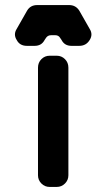

<svg xmlns="http://www.w3.org/2000/svg" viewBox="-20 -738 420 758"><path d="M334 -580Q320 -557 293 -557H262Q235 -557 223 -580L217 -589Q211 -599 198 -599H182Q169 -599 162 -589L156 -580Q144 -557 117 -557H86Q58 -557 46 -580Q32 -602 46 -624L87 -696Q100 -718 127 -718H253Q279 -718 293 -696L334 -624Q348 -602 334 -580ZM250 -46Q250 -27 236.5 -13.5Q223 0 204 0H176Q157 0 143.5 -13.5Q130 -27 130 -46V-471Q130 -491 143.5 -504.5Q157 -518 176 -518H204Q223 -518 236.5 -504.5Q250 -491 250 -471Z"/></svg>

Font: Monomaniac One
Style: Regular
Weight: 400
Version: Version 1.000; ttfautohint (v1.8.3)